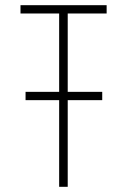

<svg xmlns="http://www.w3.org/2000/svg" viewBox="-20 -720 490 740"><path d="M78.5 -366H208V-668H59V-700H391V-668H241V-366H374V-334H241V0H208V-334H78.5Z"/></svg>

Font: League Mono Condensed Thin
Style: Regular
Weight: 100
Width: 1
Designer: Tyler Finck
Foundry: The League of Moveable Type / Tyler Finck
Version: Version 2.210